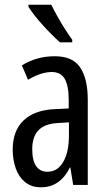

<svg xmlns="http://www.w3.org/2000/svg" viewBox="-20 -786 456 816"><path d="M213 -547Q289 -547 321 -499Q353 -451 353 -362V0H291L279 -74H277Q263 -46 245 -27.5Q227 -9 204.5 0.5Q182 10 154 10Q113 10 86 -12.5Q59 -35 46.5 -71.5Q34 -108 34 -150Q34 -230 80 -274Q126 -318 211 -322L272 -325V-360Q272 -422 255 -451Q238 -480 200 -480Q178 -480 153 -472Q128 -464 99 -447L73 -508Q105 -528 140 -537.5Q175 -547 213 -547ZM225 -263Q170 -260 143.5 -232.5Q117 -205 117 -152Q117 -103 134 -79.5Q151 -56 182 -56Q224 -56 248.5 -97.5Q273 -139 273 -212V-266ZM198 -766Q209 -743 224.5 -715.5Q240 -688 256.5 -662Q273 -636 287 -617V-606H235Q220 -619 201 -638Q182 -657 162.5 -678.5Q143 -700 127 -720.5Q111 -741 101 -757V-766Z"/></svg>

Font: Noto Sans Arabic ExtraCondensed
Style: Regular
Weight: 400
Width: 2
Designer: Monotype Design Team, Nadine Chahine, Nizar Qandah and Khaled Hosny
Foundry: Monotype Imaging Inc.
Version: Version 2.012